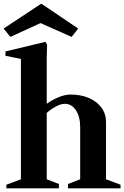

<svg xmlns="http://www.w3.org/2000/svg" viewBox="-37 -1036 683 1056"><path d="M-2 0V-20L78 -50V-712L-7 -729V-753L213 -806L222 -790L220 -718V-465Q250 -487 285.5 -501.5Q321 -516 351 -516Q408 -516 452 -497Q496 -478 521 -444Q546 -410 546 -366V-50L626 -20V0H337V-24L404 -50V-338Q404 -394 380.5 -429.5Q357 -465 320 -465Q297 -465 269 -449.5Q241 -434 220 -415V-50L287 -24V0ZM20 -833 -17 -879 190 -1016 393 -879 357 -833 186 -909Z"/></svg>

Font: Wittgenstein
Style: Bold
Weight: 700
Designer: Jörg Drees
Foundry: Jörg Drees
Version: Version 1.303; ttfautohint (v1.8.4.7-5d5b)